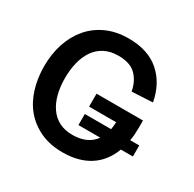

<svg xmlns="http://www.w3.org/2000/svg" viewBox="-161 -896 1091 1081"><g transform="rotate(30 384.0 -355.0)"><path d="M652 -162Q619 -74 548.5 -29Q478 16 375 16Q293 16 231 -12.5Q169 -41 127 -90.5Q85 -140 64 -208Q43 -276 43 -354Q43 -433 65.5 -501Q88 -569 130.5 -619Q173 -669 235.5 -697.5Q298 -726 379 -726Q505 -726 580 -660.5Q655 -595 676 -482L541 -475Q530 -536 492 -574.5Q454 -613 377 -613Q325 -613 287 -593Q249 -573 225 -537.5Q201 -502 189.5 -455Q178 -408 178 -354Q178 -298 190 -251Q202 -204 226 -169.5Q250 -135 286.5 -116Q323 -97 373 -97Q472 -97 518 -162H376V-234H547Q549 -245 550 -257Q551 -269 552 -282H376V-366H678V-323Q678 -299 676.5 -276.5Q675 -254 671 -234H730V-162Z"/></g></svg>

Font: Geist SemBd
Style: Regular
Weight: 400
Designer: Basement.studio, Andrés Briganti, Mateo Zaragoza
Foundry: Basement.studio, Vercel, Andrés Briganti, Guido Ferreyra, Mateo Zaragoza
Version: Version 1.401